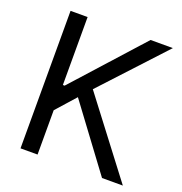

<svg xmlns="http://www.w3.org/2000/svg" viewBox="-128 -818 878 928"><g transform="rotate(20 311.0 -353.5)"><path d="M78 -707.2H165.7V-357.7H174.7L489.6 -707.2H604.3L308.7 -388.1L604.3 0H497.2L254.1 -327.3L165.7 -227.9V0H78Z"/></g></svg>

Font: Pretendard Variable
Style: Regular
Weight: 400
Designer: Base glyphs from Inter by Rasmus Andersson; Hangul glyphs from Noto Sans CJK(Source Han Sans) by Jang Soo-young and Kang
Foundry: Kil Hyung-jin
Version: Version 1.100;FEAKit 1.0